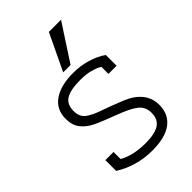

<svg xmlns="http://www.w3.org/2000/svg" viewBox="-218 -787 882 882"><g transform="rotate(-45 222.5 -346.0)"><path d="M278 -707H357L241 -529H193ZM45 -37V-107H98V-61Q151 -31 231 -31Q292 -31 320.5 -50Q349 -69 349 -111Q349 -148 322.5 -170Q296 -192 229 -217Q157 -244 124 -260Q91 -276 70.5 -302Q50 -328 50 -370Q50 -431 96.5 -463Q143 -495 223 -495Q271 -495 314 -482Q357 -469 388 -447V-377H335V-423Q312 -436 285.5 -442.5Q259 -449 222 -449Q160 -449 130.5 -431Q101 -413 101 -370Q101 -332 125.5 -313.5Q150 -295 201 -278Q225 -270 237 -265Q245 -262 295.5 -242Q346 -222 373 -189Q400 -156 400 -111Q400 -51 357 -18Q314 15 228 15Q177 15 129.5 1Q82 -13 45 -37Z"/></g></svg>

Font: Pridi ExtraLight
Style: Regular
Weight: 275
Designer: Katatrad Team
Foundry: CadsonDemak
Version: Version 1.001